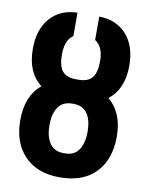

<svg xmlns="http://www.w3.org/2000/svg" viewBox="-86 -823 693 895"><g transform="rotate(10 260.5 -375.0)"><path d="M265.6 -453.6Q311.5 -453.6 331.1 -478.3Q350.6 -502.9 350.6 -555.7Q350.6 -624.5 310.5 -649.4V-760.3Q392.1 -759.3 440.2 -705.6Q488.3 -651.9 488.3 -558.6Q488.3 -447.8 418.5 -393.6Q488.3 -336.4 488.3 -222.7Q488.3 -115.2 428.5 -52.7Q368.7 9.8 256.8 9.8Q152.3 9.8 92 -52.2Q31.7 -114.3 31.7 -221.7Q31.7 -336.9 101.6 -393.6Q31.7 -446.8 31.7 -558.6Q31.7 -651.9 79.8 -705.6Q127.9 -759.3 207.5 -760.3V-649.4Q169.9 -626 169.9 -555.7Q169.9 -501.5 189.5 -477.8Q209 -454.1 252.9 -453.6ZM256.8 -338.9Q213.4 -338.9 191.7 -308.1Q169.9 -277.3 169.9 -221.7Q169.9 -167 191.7 -135.7Q213.4 -104.5 256.8 -104.5H263.7Q307.6 -104.5 328.9 -136Q350.1 -167.5 350.1 -222.7Q350.1 -276.9 328.9 -307.9Q307.6 -338.9 263.7 -338.9Z"/></g></svg>

Font: Roboto Condensed
Style: Bold
Weight: 700
Designer: Google
Version: Version 2.134; 2016